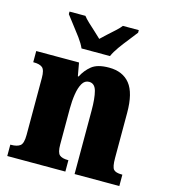

<svg xmlns="http://www.w3.org/2000/svg" viewBox="-113 -856 831 945"><g transform="rotate(15 302.0 -383.0)"><path d="M12 0V-58H16Q46 -58 61.5 -69.5Q77 -81 77 -125V-415Q77 -456 63 -467.5Q49 -479 20 -479H16V-536H234L246 -469H250Q267 -503 296 -526.5Q325 -550 384 -550Q454 -550 490.5 -504.5Q527 -459 527 -358V-128Q527 -82 538 -70Q549 -58 579 -58H583V0H355V-323Q355 -386 345.5 -421.5Q336 -457 307 -457Q285 -457 272.5 -435.5Q260 -414 254.5 -379Q249 -344 249 -305V-122Q249 -81 262.5 -69.5Q276 -58 305 -58H308V0ZM228 -606Q218 -629 198.5 -655.5Q179 -682 158.5 -708Q138 -734 124 -753V-766H205Q214 -754 231.5 -737.5Q249 -721 268 -704Q287 -687 300 -674Q313 -687 332 -704Q351 -721 369 -737.5Q387 -754 396 -766H477V-753Q463 -734 442 -708Q421 -682 402 -655.5Q383 -629 373 -606Z"/></g></svg>

Font: Noto Serif Hebrew Condensed Black
Style: Regular
Weight: 900
Width: 3
Designer: Monotype Design Team
Foundry: Monotype Imaging Inc.
Version: Version 2.004; ttfautohint (v1.8.4.7-5d5b)